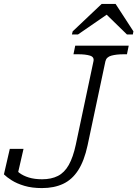

<svg xmlns="http://www.w3.org/2000/svg" viewBox="-24 -943 701 980"><path d="M453 -630Q458 -652 435.5 -659Q413 -666 376 -666H351L360 -710H633L624 -666H607Q570 -666 544.5 -659Q519 -652 514 -630L423 -201Q406 -122 375 -74Q344 -26 298 -4.5Q252 17 190 17Q139 17 100.5 5.5Q62 -6 36 -22.5Q10 -39 -4 -53L26 -183H96L65 -48Q52 -51 45 -58.5Q38 -66 36.5 -74Q35 -82 37.5 -87Q40 -92 45 -91Q56 -75 75 -60.5Q94 -46 123 -37Q152 -28 191 -28Q238 -28 271.5 -45Q305 -62 327 -101Q349 -140 363 -205ZM566 -923H495L347 -783L343 -767H374L548 -887H501L624 -767H654L657 -783Z"/></svg>

Font: Roboto Serif 20pt ExtraLight
Style: Italic
Weight: 250
Italic angle: -10°
Version: Version 1.007